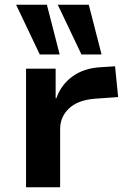

<svg xmlns="http://www.w3.org/2000/svg" viewBox="-20 -791 541 811"><path d="M90 0V-501H215V-376H218Q238 -433 286 -468Q334 -503 404 -507L466 -511L479 -381L380 -374Q308 -368 271 -332.5Q234 -297 234 -246V0ZM324 -561 224 -771H355L409 -561ZM148 -561 48 -771H178L232 -561Z"/></svg>

Font: Nunito Sans 7pt SemiExpanded
Style: Bold
Weight: 700
Width: 6
Designer: Vernon Adams
Foundry: Vernon Adams
Version: Version 3.101;gftools[0.9.27]